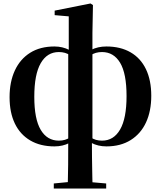

<svg xmlns="http://www.w3.org/2000/svg" viewBox="-20 -824 924 1103"><path d="M289 259V230L392 220H475L590 230V259ZM369 259Q371 187 371.5 122Q372 57 372 -16V-21V-519L375 -527V-730L294 -737V-763L500 -804L514 -795L511 -635V-526V-520V-21L508 -8Q508 42 508.5 77.5Q509 113 509.5 141Q510 169 510.5 196Q511 223 512 259ZM293 17Q212 17 154 -17Q96 -51 65.5 -114Q35 -177 35 -266Q35 -354 65.5 -419.5Q96 -485 153.5 -521Q211 -557 293 -557Q339 -557 378 -537Q417 -517 436 -493L438 -488L436 -467Q409 -488 382.5 -506.5Q356 -525 318 -525Q251 -525 214 -461Q177 -397 177 -268Q177 -140 214 -78Q251 -16 318 -16Q356 -16 382.5 -35Q409 -54 436 -75L440 -47H436Q417 -23 379 -3Q341 17 293 17ZM591 17Q543 17 504.5 -3.5Q466 -24 448 -47H444L448 -74Q475 -54 501.5 -35Q528 -16 566 -16Q633 -16 670 -80Q707 -144 707 -272Q707 -402 670 -463.5Q633 -525 566 -525Q528 -525 501.5 -506.5Q475 -488 448 -466L444 -488L448 -493Q466 -518 504 -537.5Q542 -557 591 -557Q672 -557 730 -523.5Q788 -490 818.5 -426.5Q849 -363 849 -274Q849 -186 819 -121Q789 -56 731 -19.5Q673 17 591 17Z"/></svg>

Font: Noto Serif JP ExtraBold
Style: Regular
Weight: 800
Designer: Ryoko NISHIZUKA 西塚涼子 (kana & ideographs); Frank Grießhammer (Latin, Greek & Cyrillic); Wenlong ZHANG 张文龙 (bopomofo); San
Foundry: Adobe
Version: Version 2.003-H1;hotconv 1.1.1;makeotfexe 2.6.0